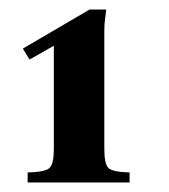

<svg xmlns="http://www.w3.org/2000/svg" viewBox="-20 -753 354 403"><path d="M199 -440Q199 -409 207.5 -400.5Q216 -392 252 -391V-370H38V-391Q75 -392 84 -400.5Q93 -409 93 -440V-657L42 -628L28 -651L168 -733H203Q202 -723 200.5 -712.5Q199 -702 199 -691Z"/></svg>

Font: Bona Nova SC
Style: Bold
Weight: 700
Designer: Mateusz Machalski
Foundry: Capitalics
Version: Version 4.001; ttfautohint (v1.8.4.7-5d5b)